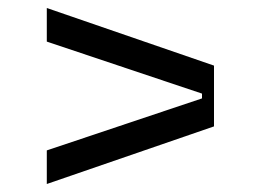

<svg xmlns="http://www.w3.org/2000/svg" viewBox="-20 -590 636 480"><path d="M515 -274 97 -130V-214L485 -344V-356L97 -486V-570L515 -426Z"/></svg>

Font: Rilu
Style: Regular
Weight: 500
Designer: Alí Sinisterra
Foundry: Alí Sinisterra
Version: 0.1